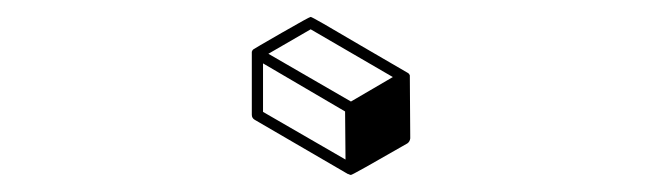

<svg xmlns="http://www.w3.org/2000/svg" viewBox="-20 -77 772 226"><path d="M393.1 128.9Q392.1 128.9 391.6 128.4H390.6V127.9H389.6L279.8 64Q276.4 62 276.4 58.1V-16.1Q276.9 -16.6 276.9 -17.6H277.3Q277.3 -18.1 278.1 -18.8Q278.8 -19.5 311.5 -38.3Q344.2 -57.1 345.7 -57.1Q347.7 -57.1 403.8 -23.9L460 8.8L460.9 9.3V9.8H461.4L462.4 11.7L462.9 85.9Q462.4 89.8 459.5 91.8Q395 128.9 393.1 128.9ZM386.7 110.8 386.2 54.2 289.6 -2.4V54.7ZM393.1 42.5 442.4 13.7 345.7 -42.5 295.9 -13.7Z"/></svg>

Font: 3D Isometric
Style: Bold
Weight: 700
Designer: GGBotNet
Foundry: GGBotNet
Version: 1.14